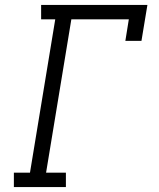

<svg xmlns="http://www.w3.org/2000/svg" viewBox="-20 -755 640 775"><path d="M36 0V-58H101L203 -677H146V-735H575L551 -590H486L500 -677H268L166 -58H246V0Z"/></svg>

Font: Iosevka Slab LtExObl
Style: Regular
Weight: 300
Width: 7
Italic angle: -9°
Monospace: yes
Designer: Belleve Invis
Foundry: Belleve Invis
Version: Version 11.1.0; ttfautohint (v1.8.3)